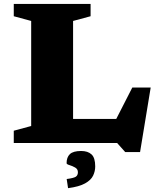

<svg xmlns="http://www.w3.org/2000/svg" viewBox="-20 -727 808 976"><path d="M692 46H616.5L575.5 0H50V-62.5L138.5 -86.5V-620.5L50 -644.5V-707H440.5V-644.5L351.5 -620.5V-122.5H571L652.5 -282H746ZM319 183Q354 178.5 365 171.5Q376 164.5 376 148.5Q376 132.5 361.8 124.5Q347.5 116.5 333 112.2Q318.5 108 318.5 102.5Q318.5 72.5 335.2 56.5Q352 40.5 392.5 40.5Q426.5 40.5 445.2 57.8Q464 75 464 119Q464 143.5 453.2 166Q442.5 188.5 412.5 205.2Q382.5 222 326 229.5Z"/></svg>

Font: Newsreader 6pt
Style: Bold
Weight: 700
Designer: Hugues Gentile
Foundry: Production Type
Version: Version 1.003; ttfautohint (v1.8.3)